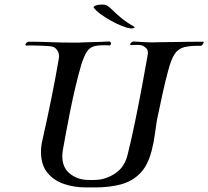

<svg xmlns="http://www.w3.org/2000/svg" viewBox="-20 -815 909 838"><path d="M353 3Q304 3 259.5 -12Q215 -27 187 -61Q159 -95 159 -151Q159 -164 160.5 -178Q162 -192 166 -207Q186 -296 204 -384.5Q222 -473 237 -561Q240 -581 230 -595.5Q220 -610 206 -612Q196 -614 172.5 -615Q149 -616 126.5 -616.5Q104 -617 96 -616Q91 -616 91 -620Q91 -624 96 -628.5Q101 -633 106 -633Q146 -633 199.5 -631Q253 -629 299 -629Q311 -629 322 -629Q333 -629 343 -630Q360 -631 392 -631.5Q424 -632 456 -634Q464 -634 464 -625Q464 -621 462 -618.5Q460 -616 455 -617Q416 -619 394 -614Q372 -609 359.5 -590Q347 -571 334 -530Q322 -489 310 -438.5Q298 -388 287.5 -336.5Q277 -285 268.5 -238Q260 -191 254 -158Q253 -151 252.5 -145Q252 -139 252 -133Q252 -84 284 -58Q316 -32 357 -30Q360 -30 369.5 -29.5Q379 -29 389 -29.5Q399 -30 401 -30Q444 -32 484 -59Q524 -86 537 -140Q553 -204 569 -281.5Q585 -359 599.5 -436.5Q614 -514 625 -577Q628 -596 617.5 -605.5Q607 -615 598 -617Q591 -619 585 -619Q579 -619 574 -619Q569 -619 564 -619Q559 -619 553 -618Q548 -618 548 -621Q548 -625 553.5 -629.5Q559 -634 563 -634Q595 -632 610.5 -631Q626 -630 644 -630Q653 -630 664 -630.5Q675 -631 691 -631Q706 -631 735 -631.5Q764 -632 799 -632.5Q834 -633 866 -633Q869 -633 869 -631Q869 -627 864 -620.5Q859 -614 855 -615Q810 -616 783.5 -609Q757 -602 741.5 -578Q726 -554 713 -503Q703 -467 690 -408.5Q677 -350 665 -291Q660 -260 655.5 -226Q651 -192 642 -158Q626 -94 592 -59Q558 -24 508.5 -10.5Q459 3 395 3ZM549 -691Q534 -693 511.5 -702Q489 -711 464.5 -724.5Q440 -738 419.5 -753Q399 -768 389 -782Q386 -786 397 -790.5Q408 -795 424 -795Q430 -795 436 -794.5Q442 -794 447 -791Q455 -787 471 -771Q487 -755 510 -736Q533 -717 560 -702Q568 -697 568 -696Q568 -694 563.5 -692.5Q559 -691 554 -691Z"/></svg>

Font: Kings
Style: Regular
Weight: 400
Designer: Robert E. Leuschke
Foundry: Robert E. Leuschke
Version: Version 1.010; ttfautohint (v1.8.3)